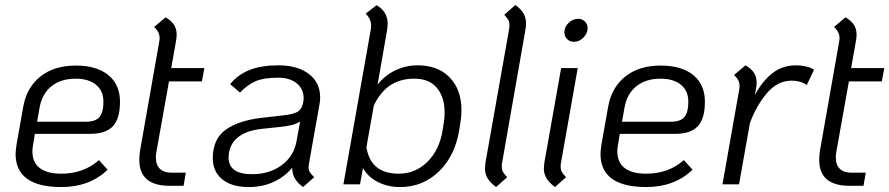

<svg xmlns="http://www.w3.org/2000/svg" viewBox="-20 -745 3594 776"><path d="M114 -162Q111 -147 111 -133Q111 -89 140.5 -66Q170 -43 228 -43Q318 -43 380 -98L415 -59Q342 11 228 11Q136 11 89.5 -22.5Q43 -56 43 -123Q43 -134 47 -162L74 -314Q88 -392 143.5 -436Q199 -480 286 -480Q371 -480 418 -441.5Q465 -403 465 -334Q465 -265 436 -234.5Q407 -204 344 -204H121ZM140 -310 130 -253H328Q366 -253 382 -272Q398 -291 398 -334Q398 -378 368 -402.5Q338 -427 286 -427Q226 -427 188 -396.5Q150 -366 140 -310Z M613 -136Q610 -121 610 -109Q610 -78 626.5 -62.5Q643 -47 675 -47H731L722 6H666Q543 6 543 -99Q543 -117 546 -136L624 -579Q625 -584 625 -592Q625 -604 620 -614Q615 -624 603 -636L649 -675Q673 -661 683.5 -644.5Q694 -628 694 -605Q694 -592 691 -577L672 -470H806L796 -416H663Z M1229 -85Q1227 -73 1227 -70Q1227 -58 1232 -49.5Q1237 -41 1250 -29L1205 11Q1160 -21 1161 -67Q1130 -30 1085.5 -9.5Q1041 11 985 11Q916 11 878 -20.5Q840 -52 840 -105Q840 -183 892 -220.5Q944 -258 1039 -269L1119 -278Q1169 -283 1186 -295.5Q1203 -308 1207 -341V-338Q1210 -382 1181.5 -406.5Q1153 -431 1104 -431Q1046 -431 1013.5 -417Q981 -403 950 -371L910 -405Q942 -444 989.5 -462.5Q1037 -481 1104 -481Q1183 -481 1228.5 -446Q1274 -411 1274 -351Q1274 -337 1271 -322ZM1193 -254Q1179 -245 1160.5 -240Q1142 -235 1112 -232L1037 -224Q972 -217 938 -187Q904 -157 904 -108Q904 -41 999 -41Q1069 -41 1118 -77Q1167 -113 1178 -172Z M1447 -66 1435 0H1368L1479 -628Q1480 -633 1480 -641Q1480 -668 1458 -690L1502 -724Q1547 -698 1547 -648Q1547 -642 1545 -626L1506 -403Q1535 -440 1577.5 -460.5Q1620 -481 1668 -481Q1750 -481 1797.5 -432Q1845 -383 1845 -300Q1845 -274 1841 -251L1836 -219Q1819 -115 1754 -52Q1689 11 1597 11Q1547 11 1507 -9.5Q1467 -30 1447 -66ZM1769 -219 1774 -251Q1777 -272 1777 -291Q1777 -352 1746 -389.5Q1715 -427 1655 -427Q1597 -427 1557 -400Q1517 -373 1491 -319L1461 -150Q1478 -43 1591 -43Q1659 -43 1707.5 -91Q1756 -139 1769 -219Z M1940 -64Q1940 -71 1942 -87L2038 -629Q2039 -635 2039 -644Q2039 -655 2034.5 -664Q2030 -673 2018 -685L2063 -725Q2086 -708 2096 -690.5Q2106 -673 2106 -651Q2106 -636 2104 -627L2009 -85Q2008 -80 2008 -71Q2008 -59 2013 -50Q2018 -41 2030 -29L1985 11Q1962 -6 1951 -24Q1940 -42 1940 -64Z M2261 -615Q2261 -636 2278 -652.5Q2295 -669 2317 -669Q2333 -669 2344 -658Q2355 -647 2355 -631Q2355 -610 2338 -593Q2321 -576 2300 -576Q2283 -576 2272 -587Q2261 -598 2261 -615ZM2178 -65Q2178 -71 2180 -87L2248 -470H2315L2247 -85Q2246 -80 2246 -71Q2246 -59 2251 -50Q2256 -41 2268 -29L2223 11Q2200 -6 2189 -24Q2178 -42 2178 -65Z M2478 -162Q2475 -147 2475 -133Q2475 -89 2504.5 -66Q2534 -43 2592 -43Q2682 -43 2744 -98L2779 -59Q2706 11 2592 11Q2500 11 2453.5 -22.5Q2407 -56 2407 -123Q2407 -134 2411 -162L2438 -314Q2452 -392 2507.5 -436Q2563 -480 2650 -480Q2735 -480 2782 -441.5Q2829 -403 2829 -334Q2829 -265 2800 -234.5Q2771 -204 2708 -204H2485ZM2504 -310 2494 -253H2692Q2730 -253 2746 -272Q2762 -291 2762 -334Q2762 -378 2732 -402.5Q2702 -427 2650 -427Q2590 -427 2552 -396.5Q2514 -366 2504 -310Z M3270 -463 3241 -402Q3215 -419 3180 -419Q3123 -419 3080.5 -369.5Q3038 -320 3011 -248L2967 0H2900L2968 -385Q2969 -390 2969 -398Q2969 -410 2964 -420Q2959 -430 2947 -442L2993 -481Q3017 -467 3027.5 -450.5Q3038 -434 3038 -411Q3038 -398 3035 -383L3031 -361Q3061 -417 3101.5 -449Q3142 -481 3198 -481Q3217 -481 3237.5 -476.5Q3258 -472 3270 -463Z M3361 -136Q3358 -121 3358 -109Q3358 -78 3374.5 -62.5Q3391 -47 3423 -47H3479L3470 6H3414Q3291 6 3291 -99Q3291 -117 3294 -136L3372 -579Q3373 -584 3373 -592Q3373 -604 3368 -614Q3363 -624 3351 -636L3397 -675Q3421 -661 3431.5 -644.5Q3442 -628 3442 -605Q3442 -592 3439 -577L3420 -470H3554L3544 -416H3411Z"/></svg>

Font: KoHo
Style: Italic
Weight: 400
Italic angle: -10°
Designer: Cadson Demak & Katatrad Team
Foundry: Cadson Demak Co.,Ltd.
Version: Version 1.000